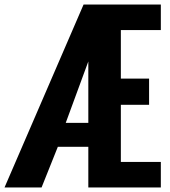

<svg xmlns="http://www.w3.org/2000/svg" viewBox="-41 -830 753 850"><path d="M-21 0 329 -810H671V-697H494V-482H619V-366H494V-113H671V0H350V-180H215L143 0ZM250 -286H350V-558Z"/></svg>

Font: Oswald SemiBold
Style: Regular
Weight: 600
Designer: Vernon Adams
Foundry: Vernon Adams
Version: Version 4.103;gftools[0.9.33.dev8+g029e19f]